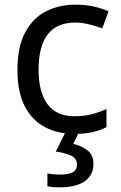

<svg xmlns="http://www.w3.org/2000/svg" viewBox="-20 -566 520 826"><path d="M300 10Q229 10 173.5 -19Q118 -48 86.5 -109Q55 -170 55 -265Q55 -364 88 -426Q121 -488 177.5 -517Q234 -546 306 -546Q347 -546 385 -537.5Q423 -529 447 -517L420 -444Q396 -453 364 -461Q332 -469 304 -469Q146 -469 146 -266Q146 -169 184.5 -117.5Q223 -66 299 -66Q343 -66 376.5 -75Q410 -84 438 -97V-19Q411 -5 378.5 2.5Q346 10 300 10ZM382 139Q382 187 345 213.5Q308 240 234 240Q202 240 184 235V180Q193 182 208 183.5Q223 185 237 185Q273 185 292 175.5Q311 166 311 141Q311 115 284.5 103Q258 91 220 86L263 0H321L295 53Q331 61 356.5 81Q382 101 382 139Z"/></svg>

Font: Noto Sans Wancho
Style: Regular
Weight: 400
Designer: Monotype Design Team
Foundry: Monotype Imaging Inc.
Version: Version 2.001; ttfautohint (v1.8.4.7-5d5b)